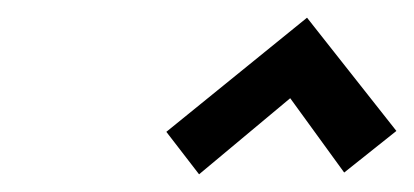

<svg xmlns="http://www.w3.org/2000/svg" viewBox="-20 -921 468 217"><path d="M428 -773 327 -901 168 -772 205 -724 308 -810 369 -726Z"/></svg>

Font: Advent Pro SemiBold
Style: Italic
Weight: 600
Italic angle: -12°
Version: Version 3.000